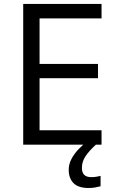

<svg xmlns="http://www.w3.org/2000/svg" viewBox="-20 -734 596 974"><path d="M495.1 0H97.7V-713.9H495.1V-640.6H180.7V-409.7H477.1V-337.4H180.7V-73.2H495.1ZM395.5 117.7Q395.5 164.6 442.4 164.6Q458.5 164.6 470.2 162.4Q481.9 160.2 490.2 158.2V210.9Q476.6 214.4 462.4 217Q448.2 219.7 429.2 219.7Q377.9 219.7 353.3 195.3Q328.6 170.9 328.6 127Q328.6 98.6 342.8 72Q356.9 45.4 378.4 22.9Q399.9 0.5 421.4 -14.6L466.3 0Q432.1 31.2 413.8 58.6Q395.5 85.9 395.5 117.7Z"/></svg>

Font: Open Sans
Style: Regular
Weight: 400
Designer: Monotype Design Team
Foundry: Monotype Imaging Inc.
Version: Version 3.000; ttfautohint (v1.8.4)